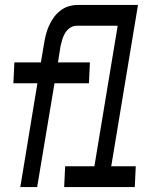

<svg xmlns="http://www.w3.org/2000/svg" viewBox="-20 -755 640 775"><path d="M62 0 131 -419H34L38 -503H145L158 -580Q161 -598 165.5 -616Q170 -634 178 -651.5Q186 -669 197 -684.5Q208 -700 223.5 -712Q239 -724 257 -729.5Q275 -735 293 -735H537L429 -84H528L524 0H239L243 -84H361L455 -651H289Q275 -651 262.5 -642.5Q250 -634 242.5 -621Q235 -608 231 -594.5Q227 -581 224 -567L214 -503H343L339 -419H200L130 0Z"/></svg>

Font: Iosevka Curly MdExObl
Style: Regular
Weight: 500
Width: 7
Italic angle: -9°
Monospace: yes
Designer: Belleve Invis
Foundry: Belleve Invis
Version: Version 11.1.0; ttfautohint (v1.8.3)